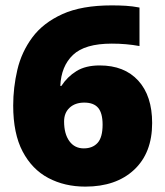

<svg xmlns="http://www.w3.org/2000/svg" viewBox="-20 -681 612 713"><path d="M29 -289Q29 -356 44.5 -422Q60 -488 100 -542Q140 -596 211.5 -628.5Q283 -661 395 -661Q423 -661 447.5 -659.5Q472 -658 498 -653V-510Q449 -519 395 -519Q295 -519 251 -477Q207 -435 204 -362H208Q230 -396 264 -417Q298 -438 350 -438Q442 -438 493.5 -381.5Q545 -325 545 -224Q545 -113 478 -50.5Q411 12 297 12Q220 12 159.5 -20Q99 -52 64 -118.5Q29 -185 29 -289ZM291 -130Q324 -130 342.5 -150.5Q361 -171 361 -218Q361 -261 344.5 -280.5Q328 -300 293 -300Q259 -300 238.5 -281Q218 -262 218 -230Q218 -184 237.5 -157Q257 -130 291 -130Z"/></svg>

Font: Noto Sans Telugu Black
Style: Regular
Weight: 900
Designer: Jelle Bosma - Monotype Design Team
Foundry: Monotype Imaging Inc.
Version: Version 2.005; ttfautohint (v1.8.4.7-5d5b)